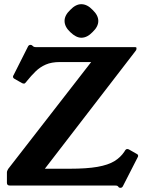

<svg xmlns="http://www.w3.org/2000/svg" viewBox="-20 -885 696 916"><path d="M632 -151Q639 -148 639 -141Q639 -138 636 -133L566 4Q562 11 555 11Q550 11 547 9L543 4Q540 1 535.5 0.5Q531 0 526 0H26Q13 0 13 -13V-62Q13 -67 15 -71Q17 -75 19 -79L415 -589H266Q226 -589 198.5 -577Q171 -565 150 -544.5Q129 -524 108 -498L105 -494Q99 -486 94 -486Q92 -486 86 -488L49 -509Q42 -513 42 -519Q42 -523 45 -527L114 -664Q118 -671 126 -671Q128 -671 130.5 -670Q133 -669 138 -664Q142 -661 146.5 -660.5Q151 -660 155 -660H626Q631 -660 631 -656V-651Q631 -649 629.5 -646Q628 -643 626 -641L194 -80H312Q394 -80 445 -89Q496 -98 525.5 -116Q555 -134 573 -161L576 -166Q581 -174 587 -174Q589 -174 591 -173.5Q593 -173 595 -172ZM367.8 -865Q396 -865 421.8 -837.8Q449 -812 449 -785Q449 -758 421.8 -732.2Q396 -705 368.1 -705Q342.9 -705 315 -732Q288 -757.3 288 -785.3Q288 -812 315.2 -837.8Q341 -865 367.8 -865Z"/></svg>

Font: Young Serif Light
Style: Regular
Weight: 300
Designer: Bastien Sozeau
Foundry: NBR — Bastien Sozeau
Version: Version 5.001